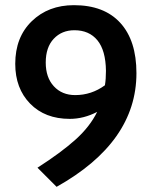

<svg xmlns="http://www.w3.org/2000/svg" viewBox="-20 -707 590 743"><path d="M266 -687Q383 -687 445.5 -618.5Q508 -550 508 -424Q508 -157 199 16L125 -58Q217 -117 272.5 -167Q328 -217 356 -274Q304 -247 250 -247Q154 -247 96.5 -306Q39 -365 39 -460Q39 -563 103 -625Q167 -687 266 -687ZM271 -339Q334 -339 386 -377Q390 -400 390 -433Q389 -512 357 -551Q325 -590 268 -590Q219 -590 188 -557Q157 -524 157 -465Q157 -407 188.5 -373Q220 -339 271 -339Z"/></svg>

Font: Biryani DemiBold
Style: Regular
Weight: 600
Designer: Dan Reynolds and Mathieu Réguer
Foundry: Dan Reynolds and Mathieu Réguer
Version: Version 1.003;PS 001.003;hotconv 1.0.70;makeotf.lib2.5.58329